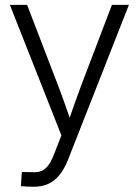

<svg xmlns="http://www.w3.org/2000/svg" viewBox="-20 -542 555 768"><path d="M63.5 202.6 67.4 146 106.4 146.5Q128.4 148.4 144 142.6Q159.7 136.7 172.4 120.4Q185.1 104 196.3 74.7L225.6 -0.5L19.5 -522.5H88.4L211.9 -201.2Q227.1 -161.6 240.7 -122.6Q254.4 -83.5 268.1 -44.4H249.5Q262.7 -83.5 276.6 -122.6Q290.5 -161.6 305.2 -201.2L427.7 -522.5H495.6L252.4 96.2Q237.8 133.3 218.3 157.5Q198.7 181.6 173.3 193.4Q147.9 205.1 114.7 205.1Q100.6 205.1 88.1 204.3Q75.7 203.6 63.5 202.6Z"/></svg>

Font: Inter 28pt Light
Style: Regular
Weight: 300
Designer: Rasmus Andersson
Foundry: rsms
Version: Version 4.001;git-66647c0bb